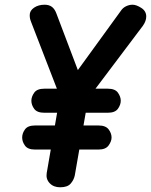

<svg xmlns="http://www.w3.org/2000/svg" viewBox="-20 -792 640 814"><path d="M235 2Q207 2 190.5 -15.5Q174 -33 178 -58L234 -383L113 -696Q109 -706 107.5 -712.5Q106 -719 106 -728Q106 -747 124.5 -759.5Q143 -772 169 -772Q188 -772 200 -763Q212 -754 219 -735L321 -466L292 -470L493 -747Q501 -759 514.5 -765.5Q528 -772 542 -772Q558 -772 579 -758.5Q600 -745 600 -722Q600 -703 586 -683L354 -375L297 -48Q293 -29 279.5 -13.5Q266 2 235 2ZM128 -158Q98 -158 86 -174.5Q74 -191 74 -209Q74 -227 86 -243.5Q98 -260 128 -260H398Q428 -260 440.5 -243.5Q453 -227 453 -209Q453 -193 440.5 -175.5Q428 -158 398 -158ZM168 -314Q137 -314 125 -330.5Q113 -347 113 -365Q113 -382 125 -399Q137 -416 168 -416H437Q468 -416 480 -399Q492 -382 492 -365Q492 -348 480 -331Q468 -314 437 -314Z"/></svg>

Font: Edu VIC WA NT Beginner
Style: Bold
Weight: 700
Designer: Tina and Corey Anderson
Foundry: Google for Education
Version: Version 1.003